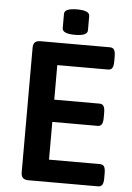

<svg xmlns="http://www.w3.org/2000/svg" viewBox="-59 -919 664 963"><g transform="rotate(5 273.0 -437.5)"><path d="M84 -37V-663Q84 -683 93 -691.5Q102 -700 121 -700H471Q485 -700 491.5 -690Q498 -680 498 -657V-631Q498 -608 491.5 -598Q485 -588 471 -588H215V-414H443Q457 -414 463.5 -404Q470 -394 470 -371V-345Q470 -322 463.5 -312Q457 -302 443 -302H215V-112H472Q486 -112 492.5 -102Q499 -92 499 -69V-43Q499 -20 492.5 -10Q486 0 472 0H121Q102 0 93 -9Q84 -18 84 -37ZM226 -775V-847Q226 -875 290 -875Q353 -875 353 -847V-775Q353 -747 290 -747Q226 -747 226 -775Z"/></g></svg>

Font: Asap-SemiBold
Style: Regular
Weight: 600
Designer: Pablo Cosgaya
Foundry: Omnibus-Type
Version: Version 2.000; ttfautohint (v1.8)